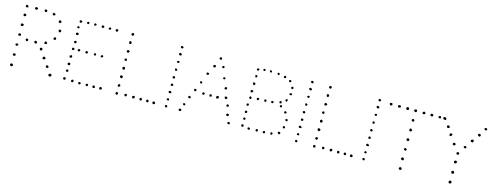

<svg xmlns="http://www.w3.org/2000/svg" viewBox="-25 -1478 5713 2236"><g transform="rotate(15 2832.0 -359.5)"><path d="M341.8 -704.1Q336.9 -704.1 333 -703.1Q329.1 -702.1 325.2 -704.1Q319.3 -709 318.4 -712.9Q317.4 -716.8 315.4 -719.7Q319.3 -723.6 321.3 -731.4Q325.2 -731.4 328.1 -732.4Q331.1 -733.4 334 -732.4Q337.9 -732.4 340.3 -729.5Q342.8 -726.6 347.7 -725.6Q349.6 -715.8 346.7 -711.4Q343.8 -707 341.8 -704.1ZM238.3 -716.8Q237.3 -712.9 234.4 -711.9Q231.4 -710.9 233.4 -706.1Q229.5 -705.1 227.5 -703.6Q225.6 -702.1 221.7 -701.2Q217.8 -701.2 214.4 -702.1Q210.9 -703.1 207 -704.1Q204.1 -706.1 203.6 -709.5Q203.1 -712.9 201.2 -715.8Q204.1 -718.8 206.1 -727.5Q210 -729.5 214.8 -730Q219.7 -730.5 224.6 -730.5Q231.4 -722.7 232.9 -723.1Q234.4 -723.6 235.4 -722.7ZM124 -712.9Q122.1 -706.1 122.1 -702.1Q101.6 -694.3 93.8 -702.1Q93.8 -705.1 92.3 -707.5Q90.8 -710 90.8 -712.9Q94.7 -717.8 94.2 -720.7Q93.8 -723.6 95.7 -726.6Q97.7 -724.6 100.1 -726.1Q102.5 -727.5 106.4 -727.5Q110.4 -726.6 112.3 -725.6Q114.3 -724.6 118.2 -722.7Q118.2 -718.8 120.1 -716.8Q122.1 -714.8 124 -712.9ZM451.2 -707Q451.2 -704.1 450.7 -702.1Q450.2 -700.2 450.2 -696.3Q439.5 -689.5 434.6 -688.5Q429.7 -687.5 424.8 -691.4Q419.9 -695.3 419.9 -697.8Q419.9 -700.2 417 -700.2Q420.9 -708 418.9 -713.9Q422.9 -715.8 425.3 -717.8Q427.7 -719.7 431.6 -718.8Q447.3 -713.9 451.2 -707ZM542 -639.6Q540 -635.7 540 -634.8Q540 -633.8 539.1 -628.9Q535.2 -627.9 534.7 -625.5Q534.2 -623 529.3 -622.1Q524.4 -620.1 520.5 -622.6Q516.6 -625 511.7 -626Q509.8 -630.9 508.3 -635.7Q506.8 -640.6 508.8 -647.5Q521.5 -653.3 523.9 -652.8Q526.4 -652.3 528.3 -654.3Q535.2 -647.5 537.6 -644.5Q540 -641.6 542 -639.6ZM102.5 -590.8Q92.8 -598.6 92.8 -602.1Q92.8 -605.5 89.8 -606.4Q91.8 -608.4 92.8 -610.8Q93.8 -613.3 93.8 -618.2Q97.7 -620.1 102.5 -622.1Q107.4 -624 112.3 -622.1Q115.2 -620.1 118.2 -618.7Q121.1 -617.2 123 -615.2L125 -601.6Q113.3 -590.8 102.5 -590.8ZM565.4 -529.3Q564.5 -526.4 562 -524.4Q559.6 -522.5 558.6 -518.6Q553.7 -517.6 550.8 -517.1Q547.9 -516.6 543.9 -515.6Q541 -518.6 538.6 -523.4Q536.1 -528.3 533.2 -531.2Q537.1 -543 539.1 -544.4Q541 -545.9 543 -549.8Q547.9 -548.8 549.3 -547.9Q550.8 -546.9 554.7 -547.9Q561.5 -542 563 -541Q564.5 -540 565.4 -538.1ZM124 -498Q127 -490.2 123 -484.4Q119.1 -478.5 115.2 -473.6Q94.7 -468.8 89.8 -484.4Q92.8 -490.2 91.8 -495.1Q93.8 -496.1 95.2 -499Q96.7 -502 98.6 -503.9Q113.3 -503.9 116.2 -501.5Q119.1 -499 124 -498ZM523.4 -448.2 531.2 -438.5Q532.2 -428.7 531.2 -426.3Q530.3 -423.8 530.3 -420.9Q525.4 -422.9 524.4 -419.9Q523.4 -417 519.5 -415Q513.7 -415 510.7 -417.5Q507.8 -419.9 502.9 -419.9Q504.9 -424.8 502.4 -427.2Q500 -429.7 499 -432.6Q506.8 -444.3 512.2 -445.3Q517.6 -446.3 523.4 -448.2ZM125 -374Q121.1 -364.3 121.6 -362.8Q122.1 -361.3 122.1 -360.4Q115.2 -351.6 114.3 -354Q113.3 -356.4 111.3 -357.4Q99.6 -357.4 97.7 -358.9Q95.7 -360.4 93.8 -361.3Q91.8 -368.2 91.8 -370.1Q91.8 -372.1 89.8 -374Q97.7 -382.8 102.1 -384.8Q106.4 -386.7 115.2 -385.7Q118.2 -383.8 120.1 -379.9Q122.1 -376 125 -374ZM443.4 -359.4Q443.4 -346.7 434.6 -342.8Q418 -338.9 411.1 -346.7Q412.1 -354.5 412.6 -358.9Q413.1 -363.3 416 -370.1Q418.9 -371.1 422.4 -372.1Q425.8 -373 427.7 -372.1Q438.5 -365.2 439.9 -363.3Q441.4 -361.3 443.4 -359.4ZM327.1 -342.8Q325.2 -337.9 326.7 -333.5Q328.1 -329.1 325.2 -324.2Q323.2 -320.3 314.9 -318.8Q306.6 -317.4 301.8 -320.3Q296.9 -329.1 294.9 -331.1Q293 -333 293.9 -335Q293.9 -337.9 296.9 -340.8Q299.8 -343.8 300.8 -347.7Q304.7 -347.7 307.1 -348.6Q309.6 -349.6 313.5 -349.6Q317.4 -348.6 319.8 -345.2Q322.3 -341.8 327.1 -342.8ZM214.8 -346.7Q216.8 -342.8 218.3 -341.8Q219.7 -340.8 221.7 -336.9Q218.8 -325.2 218.3 -324.7Q217.8 -324.2 214.8 -320.3Q203.1 -315.4 198.2 -320.3Q188.5 -332 190.4 -336.9Q192.4 -341.8 194.3 -345.7Q203.1 -349.6 206.5 -347.7Q210 -345.7 214.8 -346.7ZM403.3 -256.8Q395.5 -256.8 392.1 -257.3Q388.7 -257.8 383.8 -255.9Q382.8 -259.8 380.9 -261.7Q378.9 -263.7 378.9 -267.6Q377 -272.5 377.9 -274.9Q378.9 -277.3 377.9 -282.2Q388.7 -286.1 394.5 -289.1Q399.4 -287.1 401.4 -285.2Q403.3 -283.2 408.2 -281.2Q410.2 -269.5 407.2 -265.6Q404.3 -261.7 403.3 -256.8ZM119.1 -262.7Q121.1 -258.8 122.6 -255.9Q124 -252.9 125 -248Q123 -245.1 120.6 -244.1Q118.2 -243.2 116.2 -241.2Q107.4 -233.4 107.4 -233.9Q107.4 -234.4 105.5 -235.4Q95.7 -237.3 94.2 -239.7Q92.8 -242.2 90.8 -243.2Q92.8 -248 91.8 -251Q90.8 -253.9 91.8 -257.8Q99.6 -260.7 100.1 -261.7Q100.6 -262.7 102.5 -262.7Q110.4 -263.7 119.1 -262.7ZM458 -196.3 465.8 -188.5Q471.7 -180.7 471.7 -178.7Q471.7 -176.8 473.6 -176.8Q462.9 -167 457 -164.6Q451.2 -162.1 444.3 -165Q438.5 -169.9 435.5 -172.9Q436.5 -182.6 438 -186.5Q439.5 -190.4 441.4 -193.4Q445.3 -195.3 449.7 -195.3Q454.1 -195.3 458 -196.3ZM91.8 -137.7Q103.5 -144.5 107.4 -144.5Q114.3 -142.6 119.1 -142.6Q122.1 -134.8 123.5 -133.8Q125 -132.8 125 -129.9Q125 -127 122.6 -123Q120.1 -119.1 118.2 -117.2Q103.5 -114.3 98.6 -116.2Q96.7 -117.2 94.7 -120.6Q92.8 -124 90.8 -126Q89.8 -129.9 91.3 -131.3Q92.8 -132.8 91.8 -137.7ZM522.5 -77.1Q515.6 -78.1 510.3 -78.6Q504.9 -79.1 501 -82Q498 -93.8 497.6 -96.2Q497.1 -98.6 499 -101.6Q505.9 -106.4 508.8 -107.9Q511.7 -109.4 516.6 -107.4Q526.4 -100.6 528.3 -100.6Q530.3 -96.7 530.8 -90.8Q531.2 -85 526.4 -83ZM114.3 10.7Q109.4 8.8 104 8.3Q98.6 7.8 93.8 5.9Q88.9 -4.9 89.8 -9.3Q90.8 -13.7 93.8 -14.6Q100.6 -23.4 102.5 -22.5Q104.5 -21.5 107.4 -21.5Q117.2 -21.5 122.1 -14.6Q125 -8.8 125 -4.9Q125 -1 124 1Q119.1 3.9 118.2 6.8Q117.2 9.8 114.3 10.7ZM577.1 11.7Q572.3 11.7 570.3 10.3Q568.4 8.8 561.5 8.8Q559.6 5.9 556.6 4.4Q553.7 2.9 551.8 1Q553.7 -13.7 554.7 -14.6Q564.5 -21.5 568.8 -22Q573.2 -22.5 576.2 -23.4Q580.1 -21.5 583 -18.6Q585.9 -15.6 588.9 -12.7Q588.9 -2 585.9 2Q581.1 8.8 580.1 9.8Q579.1 10.7 577.1 11.7Z M853.5 -720.7Q854.5 -717.8 856.4 -716.3Q858.4 -714.8 857.4 -710Q857.4 -701.2 855 -698.2Q852.5 -695.3 847.7 -695.3Q842.8 -694.3 839.4 -696.8Q835.9 -699.2 832 -701.2Q827.1 -710.9 835 -717.8Q845.7 -723.6 848.1 -722.2Q850.6 -720.7 853.5 -720.7ZM1194.3 -726.6Q1202.1 -718.8 1205.1 -717.8Q1208 -709 1203.1 -703.1Q1194.3 -696.3 1191.4 -695.3Q1188.5 -694.3 1184.6 -695.3Q1179.7 -702.1 1177.7 -704.1Q1175.8 -706.1 1173.8 -710Q1174.8 -712.9 1175.8 -714.8Q1176.8 -716.8 1175.8 -720.7Q1180.7 -722.7 1184.6 -724.1Q1188.5 -725.6 1194.3 -726.6ZM776.4 -706.1Q773.4 -698.2 772.5 -697.3Q771.5 -696.3 771.5 -694.3Q766.6 -695.3 766.1 -692.4Q765.6 -689.5 763.7 -686.5Q751 -688.5 746.6 -692.9Q742.2 -697.3 742.2 -701.2Q741.2 -709 747.6 -713.4Q753.9 -717.8 762.7 -715.8Q764.6 -710.9 769 -710Q773.4 -709 776.4 -706.1ZM1039.1 -710Q1037.1 -707 1034.2 -703.6Q1031.2 -700.2 1029.3 -696.3Q1025.4 -697.3 1021.5 -696.3Q1017.6 -695.3 1014.6 -697.3Q1005.9 -705.1 1005.9 -706.1Q1004.9 -714.8 1006.3 -716.3Q1007.8 -717.8 1008.8 -719.7Q1010.7 -721.7 1014.2 -723.1Q1017.6 -724.6 1022.5 -726.6Q1026.4 -724.6 1028.3 -721.7Q1030.3 -718.8 1035.2 -717.8ZM1116.2 -721.7Q1118.2 -718.8 1120.1 -715.8Q1122.1 -712.9 1121.1 -708Q1116.2 -705.1 1114.3 -699.2Q1101.6 -695.3 1100.1 -697.3Q1098.6 -699.2 1094.7 -699.2Q1094.7 -702.1 1092.8 -705.1Q1090.8 -708 1091.8 -710.9Q1092.8 -718.8 1105.5 -725.6Q1109.4 -724.6 1110.8 -722.2Q1112.3 -719.7 1116.2 -721.7ZM758.8 -620.1Q753.9 -621.1 751 -619.6Q748 -618.2 745.1 -616.2Q735.4 -620.1 730.5 -630.9Q743.2 -639.6 746.1 -644.5Q750 -643.6 754.4 -641.6Q758.8 -639.6 760.7 -633.8Q761.7 -631.8 760.7 -627.4Q759.8 -623 758.8 -620.1ZM771.5 -550.8Q766.6 -543 767.6 -543Q768.6 -543 766.6 -541Q760.7 -540 754.9 -538.1Q749 -536.1 744.1 -540Q741.2 -544.9 738.8 -548.8Q736.3 -552.7 738.3 -558.6Q748 -567.4 750 -566.9Q752 -566.4 753.9 -568.4Q757.8 -567.4 760.7 -565.4Q763.7 -563.5 767.6 -561.5Q769.5 -553.7 771.5 -550.8ZM775.4 -460.9Q771.5 -449.2 768.6 -447.3Q765.6 -445.3 766.6 -440.4Q761.7 -440.4 758.3 -441.4Q754.9 -442.4 751 -440.4Q748 -442.4 746.6 -444.3Q745.1 -446.3 741.2 -447.3Q741.2 -452.1 742.7 -453.6Q744.1 -455.1 742.2 -460Q746.1 -464.8 754.4 -468.8Q762.7 -472.7 767.6 -463.9ZM835.9 -381.8Q836.9 -377.9 836.9 -374.5Q836.9 -371.1 837.9 -369.1Q835 -364.3 828.1 -360.8Q821.3 -357.4 812.5 -360.4Q811.5 -364.3 809.6 -366.2Q807.6 -368.2 808.6 -375Q813.5 -385.7 814.5 -385.7Q815.4 -385.7 815.4 -387.7Q827.1 -387.7 829.6 -385.3Q832 -382.8 835.9 -381.8ZM770.5 -374Q764.6 -360.4 759.8 -357.4Q755.9 -357.4 752.9 -356.9Q750 -356.4 746.1 -356.4Q746.1 -359.4 743.2 -360.8Q740.2 -362.3 739.3 -365.2Q736.3 -377 745.1 -383.8Q749 -382.8 751 -384.3Q752.9 -385.7 757.8 -384.8Q760.7 -381.8 764.2 -379.4Q767.6 -377 770.5 -374ZM918.9 -388.7Q921.9 -385.7 925.3 -383.3Q928.7 -380.9 931.6 -377Q927.7 -364.3 923.8 -361.3Q919.9 -358.4 915 -358.4Q903.3 -362.3 902.3 -363.3Q898.4 -373 899.9 -375.5Q901.4 -377.9 902.3 -379.9Q913.1 -387.7 913.1 -387.7ZM1022.5 -361.3Q1018.6 -363.3 1016.6 -361.8Q1014.6 -360.4 1011.7 -361.3Q1003.9 -365.2 1004.4 -366.2Q1004.9 -367.2 1003.9 -369.1Q1001 -374 1002.4 -379.4Q1003.9 -384.8 1006.8 -386.7Q1017.6 -387.7 1018.1 -388.7Q1018.6 -389.6 1019.5 -389.6Q1031.2 -379.9 1029.3 -372.6Q1027.3 -365.2 1022.5 -361.3ZM1107.4 -387.7Q1110.4 -382.8 1112.8 -378.9Q1115.2 -375 1113.3 -370.1Q1103.5 -360.4 1099.6 -360.8Q1095.7 -361.3 1090.8 -360.4Q1087.9 -362.3 1087.4 -366.7Q1086.9 -371.1 1084 -373Q1085.9 -377 1086.9 -378.4Q1087.9 -379.9 1089.8 -384.8Q1095.7 -383.8 1098.1 -386.7Q1100.6 -389.6 1107.4 -387.7ZM761.7 -267.6Q756.8 -265.6 752.9 -264.2Q749 -262.7 741.2 -263.7Q740.2 -266.6 738.8 -268.1Q737.3 -269.5 735.4 -274.4Q735.4 -275.4 734.9 -279.8Q734.4 -284.2 735.4 -286.1Q747.1 -293 752.9 -295.9Q756.8 -293.9 759.3 -291.5Q761.7 -289.1 765.6 -288.1Q764.6 -276.4 763.2 -274.4Q761.7 -272.5 761.7 -267.6ZM763.7 -202.1Q765.6 -199.2 766.1 -196.3Q766.6 -193.4 768.6 -191.4Q767.6 -187.5 765.6 -185.5Q763.7 -183.6 764.6 -178.7Q752 -172.9 749 -174.3Q746.1 -175.8 741.2 -175.8Q739.3 -180.7 736.8 -183.6Q734.4 -186.5 735.4 -194.3Q741.2 -206.1 747.6 -204.6Q753.9 -203.1 763.7 -202.1ZM760.7 -120.1Q761.7 -112.3 764.2 -111.8Q766.6 -111.3 767.6 -109.4Q766.6 -106.4 765.1 -102.5Q763.7 -98.6 761.7 -96.7Q747.1 -90.8 742.2 -95.7Q737.3 -100.6 736.3 -108.4Q742.2 -119.1 744.1 -120.6Q746.1 -122.1 748 -124Q750 -122.1 754.4 -122.1Q758.8 -122.1 760.7 -120.1ZM749 3.9Q745.1 1 737.3 2.9Q735.4 0 733.4 -2.9Q731.4 -5.9 728.5 -7.8Q727.5 -12.7 728.5 -15.1Q729.5 -17.6 730.5 -21.5Q740.2 -28.3 742.7 -27.8Q745.1 -27.3 747.1 -29.3Q752 -27.3 753.9 -22.9Q755.9 -18.6 759.8 -15.6Q757.8 -2 749 3.9ZM848.6 -23.4Q849.6 -18.6 852.1 -17.6Q854.5 -16.6 855.5 -12.7Q855.5 -7.8 853.5 -5.9Q851.6 -3.9 853.5 1Q849.6 2 848.1 4.4Q846.7 6.8 841.8 7.8Q839.8 7.8 836.4 7.8Q833 7.8 831.1 5.9Q828.1 -2 826.7 -2Q825.2 -2 825.2 -3.9Q824.2 -6.8 825.7 -9.3Q827.1 -11.7 828.1 -15.6Q833 -17.6 836.9 -21.5Q840.8 -25.4 848.6 -23.4ZM1092.8 -24.4Q1097.7 -22.5 1102.5 -21Q1107.4 -19.5 1109.4 -12.7Q1116.2 -6.8 1113.8 -2.9Q1111.3 1 1109.4 4.9Q1105.5 6.8 1101.6 7.8Q1097.7 8.8 1091.8 8.8Q1088.9 5.9 1086.9 2.4Q1085 -1 1083 -3.9Q1083 -7.8 1084 -9.8Q1085 -11.7 1085 -15.6Q1090.8 -15.6 1092.8 -24.4ZM1030.3 -9.8Q1028.3 -4.9 1028.3 -1.5Q1028.3 2 1025.4 5.9Q1008.8 10.7 1003.9 2.9Q1002.9 -3.9 1001.5 -4.9Q1000 -5.9 1002 -10.7Q1011.7 -18.6 1011.7 -20Q1011.7 -21.5 1012.7 -21.5Q1024.4 -21.5 1025.9 -17.6Q1027.3 -13.7 1030.3 -9.8ZM921.9 -18.6Q933.6 -17.6 941.4 -10.7Q943.4 0 938 5.4Q932.6 10.7 927.7 10.7Q919.9 10.7 914.6 4.4Q909.2 -2 913.1 -9.8Q915 -12.7 917 -13.7Q918.9 -14.6 921.9 -18.6ZM1173.8 6.8Q1168.9 3.9 1166 -1Q1162.1 -11.7 1166 -17.6Q1175.8 -24.4 1176.8 -25.4Q1177.7 -26.4 1179.7 -26.4Q1184.6 -26.4 1187 -22.9Q1189.5 -19.5 1193.4 -18.6Q1196.3 -13.7 1194.8 -10.3Q1193.4 -6.8 1195.3 -2Q1191.4 2 1185.5 3.4Q1179.7 4.9 1173.8 6.8ZM920.9 -697.3Q918.9 -701.2 917 -705.6Q915 -710 916 -715.8Q918.9 -717.8 919.9 -720.7Q920.9 -723.6 924.8 -724.6Q930.7 -726.6 935.5 -723.6Q940.4 -720.7 944.3 -716.8Q944.3 -707 939.5 -702.1Q929.7 -696.3 920.9 -697.3Z M1387.7 -731.4Q1391.6 -726.6 1392.1 -724.1Q1392.6 -721.7 1394.5 -720.7Q1395.5 -715.8 1396 -713.4Q1396.5 -710.9 1394.5 -707Q1388.7 -699.2 1386.7 -699.2Q1379.9 -697.3 1375.5 -699.7Q1371.1 -702.1 1367.2 -704.1Q1363.3 -714.8 1364.7 -716.8Q1366.2 -718.8 1368.2 -721.7Q1377.9 -731.4 1381.3 -731Q1384.8 -730.5 1387.7 -731.4ZM1393.6 -608.4Q1385.7 -601.6 1385.7 -600.6Q1385.7 -599.6 1383.8 -598.6Q1374 -595.7 1372.1 -596.7Q1364.3 -605.5 1363.8 -606Q1363.3 -606.4 1364.3 -609.4Q1362.3 -622.1 1366.7 -627Q1371.1 -631.8 1378.9 -630.9Q1383.8 -629.9 1386.2 -626.5Q1388.7 -623 1391.6 -620.1Q1390.6 -616.2 1391.6 -613.8Q1392.6 -611.3 1393.6 -608.4ZM1398.4 -512.7Q1391.6 -499 1384.8 -493.2Q1377 -493.2 1367.2 -495.1Q1363.3 -506.8 1362.3 -513.7Q1366.2 -513.7 1366.7 -517.1Q1367.2 -520.5 1370.1 -522.5Q1376 -525.4 1381.8 -523.4Q1387.7 -522.5 1390.6 -518.6Q1393.6 -514.6 1398.4 -512.7ZM1384.8 -392.6Q1378.9 -392.6 1374.5 -394.5Q1370.1 -396.5 1366.2 -398.4Q1361.3 -405.3 1362.3 -414.1Q1368.2 -419.9 1374.5 -421.9Q1380.9 -423.8 1385.7 -421.9Q1389.6 -414.1 1390.6 -413.1Q1391.6 -412.1 1391.6 -411.1Q1391.6 -402.3 1389.2 -399.4Q1386.7 -396.5 1384.8 -392.6ZM1392.6 -317.4Q1394.5 -314.5 1396 -310.5Q1397.5 -306.6 1396.5 -302.7Q1396.5 -299.8 1394 -297.4Q1391.6 -294.9 1391.6 -292Q1385.7 -290 1374 -288.1Q1362.3 -297.9 1365.2 -314.5Q1374 -322.3 1376.5 -321.8Q1378.9 -321.3 1379.9 -324.2ZM1396.5 -210Q1396.5 -205.1 1396 -202.1Q1395.5 -199.2 1394.5 -193.4Q1386.7 -185.5 1382.3 -185.5Q1377.9 -185.5 1376 -186.5Q1366.2 -193.4 1365.7 -196.3Q1365.2 -199.2 1362.3 -200.2Q1361.3 -205.1 1363.8 -208Q1366.2 -210.9 1367.2 -215.8Q1380.9 -217.8 1382.8 -219.7Q1392.6 -214.8 1393.6 -212.4Q1394.5 -210 1396.5 -210ZM1395.5 -93.8Q1389.6 -85.9 1385.7 -84Q1379.9 -80.1 1373 -83.5Q1366.2 -86.9 1364.3 -91.8Q1365.2 -102.5 1365.7 -104.5Q1366.2 -106.4 1368.2 -106.4Q1377 -113.3 1378.9 -114.3Q1380.9 -115.2 1384.8 -115.2Q1390.6 -111.3 1392.1 -106Q1393.6 -100.6 1395.5 -93.8ZM1490.2 -24.4Q1493.2 -19.5 1496.1 -15.6Q1499 -11.7 1497.1 -3.9Q1490.2 2.9 1488.8 4.4Q1487.3 5.9 1485.4 5.9Q1475.6 7.8 1469.7 -3.4Q1463.9 -14.6 1472.7 -22.5Q1482.4 -24.4 1484.4 -24.4ZM1588.9 -24.4Q1590.8 -16.6 1591.3 -12.7Q1591.8 -8.8 1589.8 -1Q1582 5.9 1580.1 5.4Q1578.1 4.9 1578.1 6.8Q1575.2 5.9 1571.8 5.4Q1568.4 4.9 1565.4 3.9Q1560.5 -5.9 1560.5 -9.8Q1560.5 -13.7 1560.5 -15.6Q1565.4 -20.5 1572.3 -23.9Q1579.1 -27.3 1588.9 -24.4ZM1669.9 -25.4Q1675.8 -15.6 1677.2 -14.2Q1678.7 -12.7 1678.7 -10.7Q1679.7 -7.8 1678.2 -4.9Q1676.8 -2 1676.8 2Q1671.9 3.9 1669.9 5.9Q1668 7.8 1660.2 5.9Q1658.2 5.9 1654.8 3.4Q1651.4 1 1650.4 -1Q1649.4 -13.7 1652.3 -16.1Q1655.3 -18.6 1656.2 -23.4Q1661.1 -22.5 1663.1 -22.9Q1665 -23.4 1669.9 -25.4ZM1748 6.8Q1734.4 5.9 1728.5 -3.9Q1730.5 -13.7 1732.4 -18.6Q1738.3 -24.4 1740.2 -23.9Q1742.2 -23.4 1744.1 -24.4Q1749 -26.4 1752.4 -22Q1755.9 -17.6 1758.8 -12.7Q1759.8 -3.9 1758.8 -2.9Q1757.8 -2 1758.8 0Q1754.9 1 1753.4 2.9Q1752 4.9 1748 6.8ZM1839.8 -6.8Q1837.9 -1 1836.4 0Q1835 1 1834 2.9Q1828.1 9.8 1826.2 9.8Q1824.2 9.8 1823.2 9.8Q1816.4 7.8 1814.5 7.8Q1812.5 7.8 1812.5 6.8Q1808.6 0 1807.1 -2.9Q1805.7 -5.9 1805.7 -8.8Q1807.6 -15.6 1813.5 -21.5Q1824.2 -23.4 1827.1 -21Q1830.1 -18.6 1834 -18.6Q1835 -14.6 1836.4 -12.2Q1837.9 -9.8 1839.8 -6.8ZM1390.6 -12.7Q1390.6 -6.8 1391.1 -3.4Q1391.6 0 1391.6 6.8Q1386.7 8.8 1383.3 11.7Q1379.9 14.6 1374 13.7Q1371.1 12.7 1367.7 9.8Q1364.3 6.8 1363.3 2.9Q1362.3 -1 1362.3 -2.9Q1362.3 -4.9 1364.3 -8.8Q1366.2 -11.7 1368.7 -14.2Q1371.1 -16.6 1373 -19.5Q1384.8 -16.6 1390.6 -12.7Z M1990.2 -722.7Q1991.2 -717.8 1990.2 -715.3Q1989.3 -712.9 1989.3 -709Q1978.5 -706.1 1975.6 -705.1Q1972.7 -704.1 1970.7 -704.1Q1959 -710 1959 -717.8Q1959 -722.7 1961.4 -725.1Q1963.9 -727.5 1965.8 -732.4Q1974.6 -734.4 1980.5 -730.5Q1986.3 -726.6 1990.2 -722.7ZM1993.2 -637.7Q1990.2 -627.9 1990.2 -625Q1982.4 -620.1 1980.5 -620.1Q1974.6 -618.2 1970.2 -620.1Q1965.8 -622.1 1963.9 -624Q1958 -634.8 1959.5 -636.7Q1960.9 -638.7 1960 -642.6Q1963.9 -643.6 1966.3 -646.5Q1968.8 -649.4 1973.6 -649.4Q1983.4 -644.5 1987.3 -642.6Q1991.2 -640.6 1993.2 -637.7ZM1985.4 -531.2Q1977.5 -528.3 1969.7 -529.3Q1964.8 -533.2 1961.4 -537.1Q1958 -541 1961.9 -547.9Q1975.6 -556.6 1980 -553.7Q1984.4 -550.8 1989.3 -547.9Q1989.3 -540 1988.3 -536.6Q1987.3 -533.2 1985.4 -531.2ZM1963.9 -435.5Q1962.9 -441.4 1960.9 -446.8Q1959 -452.1 1960 -457Q1963.9 -459 1966.8 -460.4Q1969.7 -461.9 1974.6 -460.9Q1978.5 -460 1981 -457.5Q1983.4 -455.1 1987.3 -455.1Q1987.3 -446.3 1985.8 -442.4Q1984.4 -438.5 1981.4 -433.6Q1975.6 -434.6 1972.2 -434.1Q1968.8 -433.6 1963.9 -435.5ZM1980.5 -341.8Q1972.7 -339.8 1967.8 -340.8Q1961.9 -343.8 1961.4 -343.8Q1960.9 -343.8 1959 -347.7Q1955.1 -356.4 1957 -359.4Q1960 -364.3 1962.4 -365.2Q1964.8 -366.2 1964.8 -368.2Q1972.7 -369.1 1974.6 -368.2Q1976.6 -367.2 1981.4 -365.2Q1982.4 -361.3 1984.9 -359.9Q1987.3 -358.4 1987.3 -355.5Q1987.3 -350.6 1984.9 -348.6Q1982.4 -346.7 1980.5 -341.8ZM1965.8 -278.3Q1966.8 -280.3 1970.7 -278.3Q1974.6 -276.4 1976.6 -279.3Q1982.4 -273.4 1983.9 -273.4Q1985.4 -273.4 1987.3 -272.5Q1989.3 -265.6 1987.3 -261.2Q1985.4 -256.8 1983.4 -252.9Q1977.5 -251 1970.7 -251.5Q1963.9 -252 1960 -255.9Q1958 -262.7 1959 -269Q1960 -275.4 1965.8 -278.3ZM1977.5 -191.4Q1980.5 -183.6 1987.3 -182.6Q1988.3 -172.9 1989.7 -172.9Q1991.2 -172.9 1992.2 -170.9Q1986.3 -168 1985.4 -166.5Q1984.4 -165 1982.4 -166Q1977.5 -164.1 1973.6 -163.6Q1969.7 -163.1 1964.8 -164.1Q1958 -168.9 1956.1 -171.9Q1954.1 -174.8 1954.1 -175.8Q1959 -184.6 1961.4 -186Q1963.9 -187.5 1965.8 -191.4Q1968.8 -189.5 1971.7 -190.9Q1974.6 -192.4 1977.5 -191.4ZM1969.7 -103.5Q1976.6 -99.6 1980.5 -99.6Q1985.4 -90.8 1986.3 -86.9Q1987.3 -83 1985.4 -81.1Q1980.5 -77.1 1974.6 -77.1Q1968.8 -77.1 1960.9 -78.1Q1960 -82 1958.5 -83.5Q1957 -85 1957 -89.8Q1962.9 -100.6 1965.3 -101.1Q1967.8 -101.6 1969.7 -103.5ZM1957 -14.6Q1965.8 -18.6 1966.3 -19Q1966.8 -19.5 1969.7 -19.5Q1972.7 -21.5 1975.1 -19Q1977.5 -16.6 1981.4 -15.6Q1985.4 -7.8 1984.9 -5.4Q1984.4 -2.9 1986.3 -2Q1984.4 1 1981.9 2Q1979.5 2.9 1979.5 6.8Q1969.7 9.8 1964.4 5.9Q1959 2 1956.1 -2.9Q1957 -4.9 1957 -8.3Q1957 -11.7 1957 -14.6Z M2451.2 -720.7Q2455.1 -713.9 2459 -711.9Q2458 -701.2 2455.6 -699.7Q2453.1 -698.2 2452.1 -694.3Q2444.3 -694.3 2441.4 -694.3Q2433.6 -699.2 2432.1 -698.7Q2430.7 -698.2 2429.7 -700.2Q2428.7 -709 2430.2 -710.4Q2431.6 -711.9 2431.6 -716.8Q2433.6 -720.7 2439.5 -721.7Q2445.3 -722.7 2451.2 -720.7ZM2500 -605.5Q2494.1 -605.5 2490.2 -608.4Q2486.3 -611.3 2482.4 -613.3Q2484.4 -625 2486.8 -628.4Q2489.3 -631.8 2494.1 -632.8L2504.9 -631.8Q2506.8 -630.9 2509.8 -627.4Q2512.7 -624 2513.7 -621.1Q2508.8 -611.3 2505.9 -610.4Q2502.9 -609.4 2502 -606.4ZM2399.4 -588.9Q2394.5 -586.9 2390.6 -588.9Q2386.7 -590.8 2383.8 -588.9Q2381.8 -600.6 2381.3 -602.1Q2380.9 -603.5 2380.9 -606.4Q2381.8 -611.3 2384.3 -612.8Q2386.7 -614.3 2388.7 -617.2Q2395.5 -617.2 2398.4 -616.7Q2401.4 -616.2 2405.3 -616.2Q2407.2 -611.3 2410.2 -608.4Q2413.1 -605.5 2412.1 -599.6Q2412.1 -594.7 2407.7 -592.8Q2403.3 -590.8 2399.4 -588.9ZM2547.9 -508.8Q2550.8 -505.9 2553.2 -502.9Q2555.7 -500 2557.6 -495.1L2548.8 -484.4Q2543.9 -482.4 2539.1 -484.4Q2534.2 -486.3 2529.3 -488.3Q2526.4 -497.1 2528.3 -501Q2536.1 -508.8 2547.9 -508.8ZM2329.1 -486.3Q2326.2 -499 2327.6 -501Q2329.1 -502.9 2329.1 -506.8Q2333 -508.8 2337.4 -511.2Q2341.8 -513.7 2344.7 -508.8Q2349.6 -509.8 2350.6 -508.3Q2351.6 -506.8 2355.5 -506.8Q2356.4 -498 2359.4 -494.1Q2354.5 -489.3 2350.6 -487.3Q2337.9 -481.4 2335 -482.9Q2332 -484.4 2329.1 -486.3ZM2601.6 -377.9Q2597.7 -377 2595.2 -375Q2592.8 -373 2588.9 -373Q2584 -374 2581.5 -376.5Q2579.1 -378.9 2575.2 -379.9Q2576.2 -385.7 2574.2 -390.6Q2584 -403.3 2590.8 -403.3Q2597.7 -403.3 2601.6 -397.5Q2605.5 -390.6 2604 -387.2Q2602.5 -383.8 2601.6 -377.9ZM2303.7 -390.6Q2306.6 -386.7 2306.2 -382.3Q2305.7 -377.9 2307.6 -373Q2298.8 -368.2 2296.9 -367.2Q2294.9 -366.2 2293 -366.2L2283.2 -373Q2278.3 -378.9 2279.3 -381.8Q2280.3 -384.8 2278.3 -386.7Q2288.1 -392.6 2292.5 -391.6Q2296.9 -390.6 2301.8 -391.6ZM2617.2 -265.6Q2615.2 -267.6 2611.8 -269Q2608.4 -270.5 2606.4 -274.4Q2604.5 -286.1 2602.5 -290Q2616.2 -296.9 2623.5 -295.9Q2630.9 -294.9 2633.8 -290Q2634.8 -288.1 2635.3 -283.7Q2635.7 -279.3 2634.8 -277.3Q2632.8 -269.5 2627.9 -269Q2623 -268.6 2617.2 -265.6ZM2261.7 -286.1Q2263.7 -284.2 2263.7 -280.8Q2263.7 -277.3 2265.6 -274.4Q2260.7 -265.6 2260.3 -265.6Q2259.8 -265.6 2257.8 -263.7Q2252 -259.8 2245.1 -263.7Q2241.2 -266.6 2238.3 -269.5Q2235.4 -272.5 2235.4 -274.4Q2234.4 -278.3 2237.3 -282.7Q2240.2 -287.1 2244.1 -290Q2247.1 -292 2252 -289.6Q2256.8 -287.1 2261.7 -286.1ZM2364.3 -274.4Q2366.2 -268.6 2366.2 -265.1Q2366.2 -261.7 2368.2 -257.8Q2363.3 -252 2362.8 -251Q2362.3 -250 2360.4 -248Q2356.4 -246.1 2352.5 -247.1Q2348.6 -248 2344.7 -249Q2340.8 -258.8 2337.9 -260.7Q2338.9 -265.6 2342.3 -269Q2345.7 -272.5 2349.6 -275.4Q2358.4 -273.4 2359.9 -274.4Q2361.3 -275.4 2364.3 -274.4ZM2535.2 -274.4Q2534.2 -268.6 2537.1 -266.1Q2540 -263.7 2539.1 -259.8Q2539.1 -253.9 2533.2 -250Q2517.6 -246.1 2517.6 -245.1Q2514.6 -247.1 2512.2 -248.5Q2509.8 -250 2506.8 -252Q2507.8 -254.9 2506.8 -257.8Q2505.9 -260.7 2506.8 -263.7Q2510.7 -269.5 2510.7 -271Q2510.7 -272.5 2511.7 -273.4Q2517.6 -278.3 2521 -277.8Q2524.4 -277.3 2526.4 -279.3ZM2447.3 -276.4Q2452.1 -265.6 2452.6 -265.6Q2453.1 -265.6 2454.1 -264.6Q2454.1 -261.7 2453.6 -258.8Q2453.1 -255.9 2453.1 -252Q2446.3 -248 2444.8 -248.5Q2443.4 -249 2442.4 -248Q2431.6 -246.1 2431.6 -247.1Q2425.8 -252.9 2425.8 -258.3Q2425.8 -263.7 2424.8 -268.6Q2428.7 -272.5 2434.6 -274.9Q2440.4 -277.3 2447.3 -276.4ZM2655.3 -212.9Q2665 -210 2666.5 -210.9Q2668 -211.9 2669.9 -210.9Q2676.8 -203.1 2676.8 -201.2Q2676.8 -193.4 2674.8 -189.5Q2656.2 -181.6 2650.9 -188Q2645.5 -194.3 2648.4 -205.1ZM2217.8 -190.4Q2219.7 -181.6 2222.2 -181.2Q2224.6 -180.7 2223.6 -177.7Q2219.7 -167 2206.1 -164.1Q2198.2 -169.9 2193.4 -171.9Q2193.4 -176.8 2191.9 -178.2Q2190.4 -179.7 2192.4 -184.6Q2194.3 -187.5 2195.8 -189.5Q2197.3 -191.4 2199.2 -193.4Q2210 -193.4 2217.8 -190.4ZM2701.2 -105.5Q2701.2 -100.6 2702.6 -99.1Q2704.1 -97.7 2706.1 -95.7Q2704.1 -87.9 2698.7 -84Q2693.4 -80.1 2685.5 -78.1Q2683.6 -80.1 2679.2 -83Q2674.8 -85.9 2671.9 -89.8Q2672.9 -92.8 2673.8 -94.7Q2674.8 -96.7 2674.8 -101.6Q2677.7 -103.5 2683.6 -109.4Q2688.5 -107.4 2692.9 -107.4Q2697.3 -107.4 2701.2 -105.5ZM2179.7 -91.8Q2181.6 -85 2182.6 -83Q2183.6 -81.1 2181.6 -77.1Q2176.8 -70.3 2171.9 -69.3Q2167 -68.4 2165 -72.3Q2154.3 -77.1 2154.3 -80.6Q2154.3 -84 2154.3 -87.9Q2156.2 -89.8 2158.7 -91.3Q2161.1 -92.8 2162.1 -95.7Q2168 -96.7 2171.4 -95.2Q2174.8 -93.8 2179.7 -91.8ZM2737.3 -15.6Q2741.2 -6.8 2740.2 -4.9Q2739.3 -2.9 2740.2 1Q2736.3 7.8 2734.4 7.3Q2732.4 6.8 2731.4 8.8Q2726.6 6.8 2722.2 6.8Q2717.8 6.8 2712.9 5.9Q2710.9 -5.9 2710.4 -7.3Q2710 -8.8 2710.9 -10.7Q2716.8 -18.6 2727.5 -17.6ZM2153.3 -15.6Q2153.3 -9.8 2154.3 -6.8Q2155.3 -3.9 2153.3 1Q2151.4 2.9 2147.5 2.9Q2143.6 2.9 2143.6 6.8Q2124 8.8 2123 -2.9Q2122.1 -14.6 2129.9 -21.5Q2139.6 -18.6 2140.6 -19.5Q2145.5 -21.5 2147.5 -19.5Q2149.4 -17.6 2153.3 -15.6Z M3060.5 -710.9Q3058.6 -705.1 3053.7 -702.1Q3045.9 -703.1 3044.4 -702.1Q3043 -701.2 3042 -701.2Q3033.2 -710 3032.2 -712.9Q3031.2 -715.8 3032.2 -718.8Q3034.2 -726.6 3042 -726.1Q3049.8 -725.6 3056.6 -721.7Q3056.6 -716.8 3057.6 -715.8Q3058.6 -714.8 3060.5 -710.9ZM2982.4 -717.8Q2983.4 -711.9 2981.9 -708.5Q2980.5 -705.1 2979.5 -700.2Q2974.6 -700.2 2971.2 -698.7Q2967.8 -697.3 2962.9 -697.3Q2960 -702.1 2956.5 -706.5Q2953.1 -710.9 2955.1 -712.9Q2959 -720.7 2961.4 -721.2Q2963.9 -721.7 2965.8 -723.6Q2970.7 -723.6 2972.7 -721.7Q2974.6 -719.7 2979.5 -720.7ZM3133.8 -723.6Q3145.5 -722.7 3147.9 -717.8Q3150.4 -712.9 3154.3 -710.9Q3154.3 -703.1 3151.4 -701.7Q3148.4 -700.2 3147.5 -695.3Q3137.7 -696.3 3137.7 -697.3Q3137.7 -698.2 3136.7 -698.2Q3126 -702.1 3126 -709.5Q3126 -716.8 3133.8 -720.7ZM2910.2 -705.1Q2909.2 -701.2 2910.2 -698.7Q2911.1 -696.3 2909.2 -694.3Q2905.3 -690.4 2904.3 -687Q2903.3 -683.6 2900.4 -682.6Q2896.5 -681.6 2895 -682.6Q2893.6 -683.6 2889.6 -683.6Q2888.7 -688.5 2885.7 -689.5Q2882.8 -690.4 2880.9 -694.3Q2882.8 -698.2 2883.3 -702.1Q2883.8 -706.1 2887.7 -708Q2888.7 -708 2893.1 -709Q2897.5 -710 2899.4 -710Q2903.3 -710 2905.3 -708Q2907.2 -706.1 2910.2 -705.1ZM3236.3 -699.2Q3235.4 -694.3 3234.4 -692.9Q3233.4 -691.4 3235.4 -685.5Q3227.5 -680.7 3221.7 -679.2Q3215.8 -677.7 3210.9 -681.6Q3209 -689.5 3209 -695.8Q3209 -702.1 3213.9 -706.1Q3221.7 -710 3226.6 -706.1Q3231.4 -702.1 3236.3 -699.2ZM3278.3 -668Q3280.3 -671.9 3283.7 -673.8Q3287.1 -675.8 3291 -677.7Q3296.9 -675.8 3301.8 -671.9Q3306.6 -668 3306.6 -662.1Q3300.8 -653.3 3297.4 -650.9Q3293.9 -648.4 3290 -649.4Q3276.4 -649.4 3278.3 -668ZM2899.4 -629.9Q2904.3 -625 2906.2 -623.5Q2908.2 -622.1 2910.2 -620.1Q2908.2 -610.4 2905.3 -606Q2902.3 -601.6 2897.5 -599.6Q2892.6 -597.7 2885.7 -605.5Q2886.7 -613.3 2884.3 -614.7Q2881.8 -616.2 2881.8 -618.2Q2882.8 -623 2887.2 -626.5Q2891.6 -629.9 2897.5 -627.9ZM3351.6 -602.5Q3346.7 -593.8 3349.1 -593.3Q3351.6 -592.8 3351.6 -589.8Q3344.7 -581.1 3343.8 -581.1Q3342.8 -581.1 3337.9 -579.1Q3331.1 -579.1 3329.6 -581.1Q3328.1 -583 3325.2 -583Q3322.3 -590.8 3323.2 -600.6Q3331.1 -602.5 3332 -607.4Q3336.9 -606.4 3341.3 -604Q3345.7 -601.6 3351.6 -602.5ZM2900.4 -508.8Q2895.5 -510.7 2893.1 -510.7Q2890.6 -510.7 2885.7 -512.7Q2879.9 -519.5 2879.9 -522.5Q2878.9 -532.2 2880.9 -533.7Q2882.8 -535.2 2880.9 -537.1Q2885.7 -539.1 2893.6 -541Q2908.2 -534.2 2909.2 -527.3Q2910.2 -521.5 2906.7 -516.6Q2903.3 -511.7 2900.4 -508.8ZM3354.5 -525.4Q3352.5 -520.5 3352.1 -517.1Q3351.6 -513.7 3350.6 -508.8Q3335 -501 3329.6 -505.4Q3324.2 -509.8 3320.3 -514.6Q3324.2 -524.4 3326.2 -526.4Q3337.9 -530.3 3340.8 -529.3Q3343.8 -528.3 3344.7 -526.4ZM3321.3 -442.4Q3322.3 -437.5 3321.8 -435.5Q3321.3 -433.6 3320.3 -431.6Q3316.4 -424.8 3314.9 -422.9Q3313.5 -420.9 3310.5 -419.9Q3305.7 -419.9 3298.8 -426.8Q3296.9 -429.7 3295.4 -431.6Q3293.9 -433.6 3295.9 -439.5Q3301.8 -447.3 3305.2 -449.2Q3308.6 -451.2 3313.5 -450.2Q3316.4 -449.2 3317.9 -446.8Q3319.3 -444.3 3321.3 -442.4ZM2903.3 -446.3Q2907.2 -439.5 2908.2 -436.5Q2905.3 -428.7 2899.4 -422.9Q2893.6 -417 2881.8 -418.9Q2876 -429.7 2875.5 -432.1Q2875 -434.6 2876 -439.5Q2878.9 -442.4 2881.3 -444.8Q2883.8 -447.3 2888.7 -448.2Q2891.6 -448.2 2895 -446.3Q2898.4 -444.3 2903.3 -446.3ZM3239.3 -382.8Q3236.3 -386.7 3234.4 -392.6Q3232.4 -398.4 3234.4 -404.3Q3239.3 -409.2 3245.6 -410.2Q3252 -411.1 3256.8 -406.2Q3258.8 -399.4 3260.3 -397.5Q3261.7 -395.5 3260.7 -390.6Q3258.8 -387.7 3256.3 -385.7Q3253.9 -383.8 3252 -381.8Q3250 -382.8 3245.6 -383.3Q3241.2 -383.8 3239.3 -382.8ZM3167 -382.8Q3168.9 -377.9 3168.5 -375Q3168 -372.1 3168 -367.2Q3165 -365.2 3162.6 -362.8Q3160.2 -360.4 3157.2 -359.4Q3146.5 -360.4 3143.6 -364.3Q3140.6 -368.2 3139.6 -371.1Q3139.6 -374 3141.1 -376.5Q3142.6 -378.9 3141.6 -382.8Q3147.5 -384.8 3154.3 -385.7Q3161.1 -386.7 3167 -382.8ZM3083 -380.9Q3083 -376 3084 -372.1Q3085 -368.2 3084 -363.3Q3081.1 -358.4 3077.6 -356Q3074.2 -353.5 3072.3 -352.5Q3070.3 -352.5 3066.9 -354.5Q3063.5 -356.4 3061.5 -358.4Q3058.6 -366.2 3057.1 -369.6Q3055.7 -373 3057.6 -377.9Q3061.5 -380.9 3072.3 -382.8Q3080.1 -377.9 3080.6 -379.9Q3081.1 -381.8 3083 -380.9ZM2968.8 -370.1Q2972.7 -374 2975.6 -376Q2978.5 -377.9 2982.4 -378.9Q2994.1 -376 2996.1 -374Q2997.1 -366.2 2996.6 -363.3Q2996.1 -360.4 2994.1 -358.4Q2988.3 -351.6 2985.4 -349.6Q2982.4 -347.7 2978.5 -349.6L2970.7 -357.4Q2970.7 -360.4 2968.8 -363.3Q2966.8 -366.2 2968.8 -370.1ZM2909.2 -361.3Q2907.2 -358.4 2907.7 -355.5Q2908.2 -352.5 2908.2 -350.6Q2907.2 -347.7 2902.8 -344.2Q2898.4 -340.8 2892.6 -340.8Q2883.8 -346.7 2882.3 -348.6Q2880.9 -350.6 2879.9 -351.6Q2878.9 -359.4 2882.8 -364.3Q2886.7 -369.1 2890.6 -373Q2895.5 -371.1 2899.9 -367.7Q2904.3 -364.3 2909.2 -361.3ZM3276.4 -357.4Q3274.4 -353.5 3275.4 -350.6Q3276.4 -347.7 3276.4 -344.7Q3270.5 -338.9 3257.8 -338.9Q3254.9 -341.8 3252.4 -344.2Q3250 -346.7 3250 -350.6Q3250 -357.4 3254.4 -360.8Q3258.8 -364.3 3263.7 -367.2Q3272.5 -363.3 3273.9 -360.8Q3275.4 -358.4 3276.4 -357.4ZM3330.1 -309.6Q3329.1 -310.5 3334 -309.6Q3338.9 -308.6 3340.8 -306.6Q3350.6 -301.8 3343.8 -288.1Q3337.9 -287.1 3334 -281.2Q3327.1 -282.2 3323.7 -283.7Q3320.3 -285.2 3318.4 -292Q3316.4 -299.8 3318.4 -302.7Q3325.2 -307.6 3325.7 -308.6Q3326.2 -309.6 3330.1 -309.6ZM2886.7 -255.9Q2881.8 -254.9 2879.4 -256.8Q2877 -258.8 2873 -258.8Q2871.1 -263.7 2870.6 -267.6Q2870.1 -271.5 2872.1 -278.3Q2875 -280.3 2878.4 -281.7Q2881.8 -283.2 2883.8 -285.2Q2894.5 -283.2 2895.5 -282.2Q2898.4 -273.4 2897.9 -271.5Q2897.5 -269.5 2898.4 -264.6Q2888.7 -258.8 2888.2 -257.8Q2887.7 -256.8 2886.7 -255.9ZM3382.8 -217.8Q3380.9 -215.8 3380.9 -211.4Q3380.9 -207 3379.9 -203.1Q3377.9 -201.2 3374.5 -200.7Q3371.1 -200.2 3369.1 -198.2Q3364.3 -199.2 3361.8 -202.1Q3359.4 -205.1 3354.5 -206.1Q3353.5 -212.9 3354.5 -216.8Q3355.5 -220.7 3357.4 -225.6Q3377.9 -226.6 3382.8 -217.8ZM2899.4 -194.3Q2903.3 -187.5 2901.4 -181.2Q2899.4 -174.8 2895.5 -170.9Q2890.6 -170.9 2886.7 -169.9Q2882.8 -168.9 2878.9 -169.9Q2874 -176.8 2873.5 -180.7Q2873 -184.6 2874 -186.5Q2874 -189.5 2876 -191.9Q2877.9 -194.3 2878.9 -196.3Q2886.7 -198.2 2890.6 -197.3Q2894.5 -196.3 2899.4 -194.3ZM3352.5 -111.3Q3352.5 -115.2 3350.1 -116.2Q3347.7 -117.2 3346.7 -121.1Q3345.7 -126 3347.2 -128.9Q3348.6 -131.8 3349.6 -135.7Q3352.5 -136.7 3356 -138.2Q3359.4 -139.6 3362.3 -138.7Q3364.3 -138.7 3369.1 -134.3Q3374 -129.9 3374 -127Q3376 -120.1 3368.7 -114.3Q3361.3 -108.4 3352.5 -111.3ZM2902.3 -107.4Q2901.4 -98.6 2901.4 -98.1Q2901.4 -97.7 2900.4 -92.8Q2891.6 -86.9 2891.1 -87.9Q2890.6 -88.9 2889.6 -88.9Q2882.8 -88.9 2881.3 -90.8Q2879.9 -92.8 2876 -93.8Q2873 -102.5 2878.9 -111.3Q2883.8 -116.2 2889.6 -116.2Q2895.5 -113.3 2898.9 -112.3Q2902.3 -111.3 2902.3 -107.4ZM3336.9 -52.7Q3338.9 -44.9 3335.9 -40Q3333 -35.2 3328.1 -31.2Q3317.4 -28.3 3314 -35.6Q3310.5 -43 3304.7 -46.9Q3310.5 -53.7 3312.5 -55.7Q3314.5 -57.6 3315.4 -61.5Q3323.2 -60.5 3327.6 -58.1Q3332 -55.7 3336.9 -52.7ZM2903.3 -19.5Q2902.3 -17.6 2901.4 -13.7Q2900.4 -9.8 2898.4 -7.8Q2889.6 -3.9 2886.2 -3.9Q2882.8 -3.9 2880.9 -5.9Q2874 -13.7 2874 -17.6Q2873 -22.5 2875 -25.9Q2877 -29.3 2878.9 -33.2Q2883.8 -31.2 2888.2 -32.7Q2892.6 -34.2 2897.5 -32.2Q2899.4 -29.3 2900.4 -25.9Q2901.4 -22.5 2903.3 -19.5ZM3244.1 -2Q3240.2 -2 3237.8 -2.9Q3235.4 -3.9 3230.5 -2.9Q3223.6 -14.6 3226.6 -26.4Q3233.4 -31.2 3239.3 -31.2Q3242.2 -30.3 3245.6 -28.3Q3249 -26.4 3251 -24.4Q3252.9 -11.7 3248 -9.8ZM3152.3 -24.4Q3156.2 -23.4 3158.2 -21Q3160.2 -18.6 3163.1 -17.6Q3165 -6.8 3164.1 -6.8Q3158.2 3.9 3157.2 3.9Q3145.5 5.9 3141.6 2Q3137.7 -2 3136.7 -3.9Q3133.8 -11.7 3139.2 -17.6Q3144.5 -23.4 3152.3 -24.4ZM3075.2 -21.5Q3077.1 -18.6 3077.1 -14.2Q3077.1 -9.8 3077.1 -5.9Q3074.2 3.9 3072.3 3.4Q3070.3 2.9 3072.3 4.9Q3067.4 6.8 3065.4 5.9Q3063.5 4.9 3058.6 4.9Q3049.8 -2 3050.8 -3.9Q3051.8 -5.9 3047.9 -5.9Q3051.8 -18.6 3055.2 -21Q3058.6 -23.4 3064.5 -23.4Q3066.4 -23.4 3068.8 -21.5Q3071.3 -19.5 3075.2 -21.5ZM2979.5 -13.7Q2984.4 -4.9 2982.4 1Q2978.5 5.9 2974.6 8.3Q2970.7 10.7 2968.8 10.7Q2957 5.9 2957 5.4Q2957 4.9 2955.1 2Q2952.1 -3.9 2953.6 -6.3Q2955.1 -8.8 2954.1 -11.7Q2958 -17.6 2965.8 -17.1Q2973.6 -16.6 2979.5 -13.7Z M3559.6 -722.7Q3560.5 -717.8 3559.6 -715.3Q3558.6 -712.9 3558.6 -709Q3547.9 -706.1 3544.9 -705.1Q3542 -704.1 3540 -704.1Q3528.3 -710 3528.3 -717.8Q3528.3 -722.7 3530.8 -725.1Q3533.2 -727.5 3535.2 -732.4Q3543.9 -734.4 3549.8 -730.5Q3555.7 -726.6 3559.6 -722.7ZM3562.5 -637.7Q3559.6 -627.9 3559.6 -625Q3551.8 -620.1 3549.8 -620.1Q3543.9 -618.2 3539.6 -620.1Q3535.2 -622.1 3533.2 -624Q3527.3 -634.8 3528.8 -636.7Q3530.3 -638.7 3529.3 -642.6Q3533.2 -643.6 3535.6 -646.5Q3538.1 -649.4 3543 -649.4Q3552.7 -644.5 3556.6 -642.6Q3560.5 -640.6 3562.5 -637.7ZM3554.7 -531.2Q3546.9 -528.3 3539.1 -529.3Q3534.2 -533.2 3530.8 -537.1Q3527.3 -541 3531.2 -547.9Q3544.9 -556.6 3549.3 -553.7Q3553.7 -550.8 3558.6 -547.9Q3558.6 -540 3557.6 -536.6Q3556.6 -533.2 3554.7 -531.2ZM3533.2 -435.5Q3532.2 -441.4 3530.3 -446.8Q3528.3 -452.1 3529.3 -457Q3533.2 -459 3536.1 -460.4Q3539.1 -461.9 3543.9 -460.9Q3547.9 -460 3550.3 -457.5Q3552.7 -455.1 3556.6 -455.1Q3556.6 -446.3 3555.2 -442.4Q3553.7 -438.5 3550.8 -433.6Q3544.9 -434.6 3541.5 -434.1Q3538.1 -433.6 3533.2 -435.5ZM3549.8 -341.8Q3542 -339.8 3537.1 -340.8Q3531.2 -343.8 3530.8 -343.8Q3530.3 -343.8 3528.3 -347.7Q3524.4 -356.4 3526.4 -359.4Q3529.3 -364.3 3531.7 -365.2Q3534.2 -366.2 3534.2 -368.2Q3542 -369.1 3543.9 -368.2Q3545.9 -367.2 3550.8 -365.2Q3551.8 -361.3 3554.2 -359.9Q3556.6 -358.4 3556.6 -355.5Q3556.6 -350.6 3554.2 -348.6Q3551.8 -346.7 3549.8 -341.8ZM3535.2 -278.3Q3536.1 -280.3 3540 -278.3Q3543.9 -276.4 3545.9 -279.3Q3551.8 -273.4 3553.2 -273.4Q3554.7 -273.4 3556.6 -272.5Q3558.6 -265.6 3556.6 -261.2Q3554.7 -256.8 3552.7 -252.9Q3546.9 -251 3540 -251.5Q3533.2 -252 3529.3 -255.9Q3527.3 -262.7 3528.3 -269Q3529.3 -275.4 3535.2 -278.3ZM3546.9 -191.4Q3549.8 -183.6 3556.6 -182.6Q3557.6 -172.9 3559.1 -172.9Q3560.5 -172.9 3561.5 -170.9Q3555.7 -168 3554.7 -166.5Q3553.7 -165 3551.8 -166Q3546.9 -164.1 3543 -163.6Q3539.1 -163.1 3534.2 -164.1Q3527.3 -168.9 3525.4 -171.9Q3523.4 -174.8 3523.4 -175.8Q3528.3 -184.6 3530.8 -186Q3533.2 -187.5 3535.2 -191.4Q3538.1 -189.5 3541 -190.9Q3543.9 -192.4 3546.9 -191.4ZM3539.1 -103.5Q3545.9 -99.6 3549.8 -99.6Q3554.7 -90.8 3555.7 -86.9Q3556.6 -83 3554.7 -81.1Q3549.8 -77.1 3543.9 -77.1Q3538.1 -77.1 3530.3 -78.1Q3529.3 -82 3527.8 -83.5Q3526.4 -85 3526.4 -89.8Q3532.2 -100.6 3534.7 -101.1Q3537.1 -101.6 3539.1 -103.5ZM3526.4 -14.6Q3535.2 -18.6 3535.6 -19Q3536.1 -19.5 3539.1 -19.5Q3542 -21.5 3544.4 -19Q3546.9 -16.6 3550.8 -15.6Q3554.7 -7.8 3554.2 -5.4Q3553.7 -2.9 3555.7 -2Q3553.7 1 3551.3 2Q3548.8 2.9 3548.8 6.8Q3539.1 9.8 3533.7 5.9Q3528.3 2 3525.4 -2.9Q3526.4 -4.9 3526.4 -8.3Q3526.4 -11.7 3526.4 -14.6Z M3769.5 -731.4Q3773.4 -726.6 3773.9 -724.1Q3774.4 -721.7 3776.4 -720.7Q3777.3 -715.8 3777.8 -713.4Q3778.3 -710.9 3776.4 -707Q3770.5 -699.2 3768.6 -699.2Q3761.7 -697.3 3757.3 -699.7Q3752.9 -702.1 3749 -704.1Q3745.1 -714.8 3746.6 -716.8Q3748 -718.8 3750 -721.7Q3759.8 -731.4 3763.2 -731Q3766.6 -730.5 3769.5 -731.4ZM3775.4 -608.4Q3767.6 -601.6 3767.6 -600.6Q3767.6 -599.6 3765.6 -598.6Q3755.9 -595.7 3753.9 -596.7Q3746.1 -605.5 3745.6 -606Q3745.1 -606.4 3746.1 -609.4Q3744.1 -622.1 3748.5 -627Q3752.9 -631.8 3760.7 -630.9Q3765.6 -629.9 3768.1 -626.5Q3770.5 -623 3773.4 -620.1Q3772.5 -616.2 3773.4 -613.8Q3774.4 -611.3 3775.4 -608.4ZM3780.3 -512.7Q3773.4 -499 3766.6 -493.2Q3758.8 -493.2 3749 -495.1Q3745.1 -506.8 3744.1 -513.7Q3748 -513.7 3748.5 -517.1Q3749 -520.5 3752 -522.5Q3757.8 -525.4 3763.7 -523.4Q3769.5 -522.5 3772.5 -518.6Q3775.4 -514.6 3780.3 -512.7ZM3766.6 -392.6Q3760.7 -392.6 3756.3 -394.5Q3752 -396.5 3748 -398.4Q3743.2 -405.3 3744.1 -414.1Q3750 -419.9 3756.3 -421.9Q3762.7 -423.8 3767.6 -421.9Q3771.5 -414.1 3772.5 -413.1Q3773.4 -412.1 3773.4 -411.1Q3773.4 -402.3 3771 -399.4Q3768.6 -396.5 3766.6 -392.6ZM3774.4 -317.4Q3776.4 -314.5 3777.8 -310.5Q3779.3 -306.6 3778.3 -302.7Q3778.3 -299.8 3775.9 -297.4Q3773.4 -294.9 3773.4 -292Q3767.6 -290 3755.9 -288.1Q3744.1 -297.9 3747.1 -314.5Q3755.9 -322.3 3758.3 -321.8Q3760.7 -321.3 3761.7 -324.2ZM3778.3 -210Q3778.3 -205.1 3777.8 -202.1Q3777.3 -199.2 3776.4 -193.4Q3768.6 -185.5 3764.2 -185.5Q3759.8 -185.5 3757.8 -186.5Q3748 -193.4 3747.6 -196.3Q3747.1 -199.2 3744.1 -200.2Q3743.2 -205.1 3745.6 -208Q3748 -210.9 3749 -215.8Q3762.7 -217.8 3764.6 -219.7Q3774.4 -214.8 3775.4 -212.4Q3776.4 -210 3778.3 -210ZM3777.3 -93.8Q3771.5 -85.9 3767.6 -84Q3761.7 -80.1 3754.9 -83.5Q3748 -86.9 3746.1 -91.8Q3747.1 -102.5 3747.6 -104.5Q3748 -106.4 3750 -106.4Q3758.8 -113.3 3760.7 -114.3Q3762.7 -115.2 3766.6 -115.2Q3772.5 -111.3 3773.9 -106Q3775.4 -100.6 3777.3 -93.8ZM3872.1 -24.4Q3875 -19.5 3877.9 -15.6Q3880.9 -11.7 3878.9 -3.9Q3872.1 2.9 3870.6 4.4Q3869.1 5.9 3867.2 5.9Q3857.4 7.8 3851.6 -3.4Q3845.7 -14.6 3854.5 -22.5Q3864.3 -24.4 3866.2 -24.4ZM3970.7 -24.4Q3972.7 -16.6 3973.1 -12.7Q3973.6 -8.8 3971.7 -1Q3963.9 5.9 3961.9 5.4Q3960 4.9 3960 6.8Q3957 5.9 3953.6 5.4Q3950.2 4.9 3947.3 3.9Q3942.4 -5.9 3942.4 -9.8Q3942.4 -13.7 3942.4 -15.6Q3947.3 -20.5 3954.1 -23.9Q3960.9 -27.3 3970.7 -24.4ZM4051.8 -25.4Q4057.6 -15.6 4059.1 -14.2Q4060.5 -12.7 4060.5 -10.7Q4061.5 -7.8 4060.1 -4.9Q4058.6 -2 4058.6 2Q4053.7 3.9 4051.8 5.9Q4049.8 7.8 4042 5.9Q4040 5.9 4036.6 3.4Q4033.2 1 4032.2 -1Q4031.2 -13.7 4034.2 -16.1Q4037.1 -18.6 4038.1 -23.4Q4043 -22.5 4044.9 -22.9Q4046.9 -23.4 4051.8 -25.4ZM4129.9 6.8Q4116.2 5.9 4110.4 -3.9Q4112.3 -13.7 4114.3 -18.6Q4120.1 -24.4 4122.1 -23.9Q4124 -23.4 4126 -24.4Q4130.9 -26.4 4134.3 -22Q4137.7 -17.6 4140.6 -12.7Q4141.6 -3.9 4140.6 -2.9Q4139.6 -2 4140.6 0Q4136.7 1 4135.3 2.9Q4133.8 4.9 4129.9 6.8ZM4221.7 -6.8Q4219.7 -1 4218.3 0Q4216.8 1 4215.8 2.9Q4210 9.8 4208 9.8Q4206.1 9.8 4205.1 9.8Q4198.2 7.8 4196.3 7.8Q4194.3 7.8 4194.3 6.8Q4190.4 0 4189 -2.9Q4187.5 -5.9 4187.5 -8.8Q4189.5 -15.6 4195.3 -21.5Q4206.1 -23.4 4209 -21Q4211.9 -18.6 4215.8 -18.6Q4216.8 -14.6 4218.3 -12.2Q4219.7 -9.8 4221.7 -6.8ZM3772.5 -12.7Q3772.5 -6.8 3772.9 -3.4Q3773.4 0 3773.4 6.8Q3768.6 8.8 3765.1 11.7Q3761.7 14.6 3755.9 13.7Q3752.9 12.7 3749.5 9.8Q3746.1 6.8 3745.1 2.9Q3744.1 -1 3744.1 -2.9Q3744.1 -4.9 3746.1 -8.8Q3748 -11.7 3750.5 -14.2Q3752.9 -16.6 3754.9 -19.5Q3766.6 -16.6 3772.5 -12.7Z M4372.1 -722.7Q4373 -717.8 4372.1 -715.3Q4371.1 -712.9 4371.1 -709Q4360.4 -706.1 4357.4 -705.1Q4354.5 -704.1 4352.5 -704.1Q4340.8 -710 4340.8 -717.8Q4340.8 -722.7 4343.3 -725.1Q4345.7 -727.5 4347.7 -732.4Q4356.4 -734.4 4362.3 -730.5Q4368.2 -726.6 4372.1 -722.7ZM4375 -637.7Q4372.1 -627.9 4372.1 -625Q4364.3 -620.1 4362.3 -620.1Q4356.4 -618.2 4352.1 -620.1Q4347.7 -622.1 4345.7 -624Q4339.8 -634.8 4341.3 -636.7Q4342.8 -638.7 4341.8 -642.6Q4345.7 -643.6 4348.1 -646.5Q4350.6 -649.4 4355.5 -649.4Q4365.2 -644.5 4369.1 -642.6Q4373 -640.6 4375 -637.7ZM4367.2 -531.2Q4359.4 -528.3 4351.6 -529.3Q4346.7 -533.2 4343.3 -537.1Q4339.8 -541 4343.8 -547.9Q4357.4 -556.6 4361.8 -553.7Q4366.2 -550.8 4371.1 -547.9Q4371.1 -540 4370.1 -536.6Q4369.1 -533.2 4367.2 -531.2ZM4345.7 -435.5Q4344.7 -441.4 4342.8 -446.8Q4340.8 -452.1 4341.8 -457Q4345.7 -459 4348.6 -460.4Q4351.6 -461.9 4356.4 -460.9Q4360.4 -460 4362.8 -457.5Q4365.2 -455.1 4369.1 -455.1Q4369.1 -446.3 4367.7 -442.4Q4366.2 -438.5 4363.3 -433.6Q4357.4 -434.6 4354 -434.1Q4350.6 -433.6 4345.7 -435.5ZM4362.3 -341.8Q4354.5 -339.8 4349.6 -340.8Q4343.8 -343.8 4343.3 -343.8Q4342.8 -343.8 4340.8 -347.7Q4336.9 -356.4 4338.9 -359.4Q4341.8 -364.3 4344.2 -365.2Q4346.7 -366.2 4346.7 -368.2Q4354.5 -369.1 4356.4 -368.2Q4358.4 -367.2 4363.3 -365.2Q4364.3 -361.3 4366.7 -359.9Q4369.1 -358.4 4369.1 -355.5Q4369.1 -350.6 4366.7 -348.6Q4364.3 -346.7 4362.3 -341.8ZM4347.7 -278.3Q4348.6 -280.3 4352.5 -278.3Q4356.4 -276.4 4358.4 -279.3Q4364.3 -273.4 4365.7 -273.4Q4367.2 -273.4 4369.1 -272.5Q4371.1 -265.6 4369.1 -261.2Q4367.2 -256.8 4365.2 -252.9Q4359.4 -251 4352.5 -251.5Q4345.7 -252 4341.8 -255.9Q4339.8 -262.7 4340.8 -269Q4341.8 -275.4 4347.7 -278.3ZM4359.4 -191.4Q4362.3 -183.6 4369.1 -182.6Q4370.1 -172.9 4371.6 -172.9Q4373 -172.9 4374 -170.9Q4368.2 -168 4367.2 -166.5Q4366.2 -165 4364.3 -166Q4359.4 -164.1 4355.5 -163.6Q4351.6 -163.1 4346.7 -164.1Q4339.8 -168.9 4337.9 -171.9Q4335.9 -174.8 4335.9 -175.8Q4340.8 -184.6 4343.3 -186Q4345.7 -187.5 4347.7 -191.4Q4350.6 -189.5 4353.5 -190.9Q4356.4 -192.4 4359.4 -191.4ZM4351.6 -103.5Q4358.4 -99.6 4362.3 -99.6Q4367.2 -90.8 4368.2 -86.9Q4369.1 -83 4367.2 -81.1Q4362.3 -77.1 4356.4 -77.1Q4350.6 -77.1 4342.8 -78.1Q4341.8 -82 4340.3 -83.5Q4338.9 -85 4338.9 -89.8Q4344.7 -100.6 4347.2 -101.1Q4349.6 -101.6 4351.6 -103.5ZM4338.9 -14.6Q4347.7 -18.6 4348.1 -19Q4348.6 -19.5 4351.6 -19.5Q4354.5 -21.5 4356.9 -19Q4359.4 -16.6 4363.3 -15.6Q4367.2 -7.8 4366.7 -5.4Q4366.2 -2.9 4368.2 -2Q4366.2 1 4363.8 2Q4361.3 2.9 4361.3 6.8Q4351.6 9.8 4346.2 5.9Q4340.8 2 4337.9 -2.9Q4338.9 -4.9 4338.9 -8.3Q4338.9 -11.7 4338.9 -14.6Z M4711.9 -702.1Q4711.9 -697.3 4709 -696.3Q4706.1 -695.3 4705.1 -691.4Q4700.2 -691.4 4692.4 -691.9Q4684.6 -692.4 4681.6 -697.3Q4678.7 -710.9 4678.7 -711.9Q4679.7 -714.8 4682.1 -716.3Q4684.6 -717.8 4685.5 -721.7Q4696.3 -726.6 4700.2 -724.6Q4704.1 -722.7 4708 -721.7Q4708 -719.7 4710 -716.8Q4711.9 -713.9 4713.4 -710.9Q4714.8 -708 4714.8 -705.6Q4714.8 -703.1 4711.9 -702.1ZM4508.8 -720.7Q4514.6 -708 4512.7 -703.1Q4510.7 -698.2 4508.8 -695.3Q4502.9 -693.4 4497.1 -692.9Q4491.2 -692.4 4487.3 -695.3Q4479.5 -705.1 4479.5 -706.1Q4481.4 -713.9 4481.4 -716.8Q4494.1 -723.6 4499 -722.7Q4503.9 -721.7 4508.8 -720.7ZM4810.5 -703.1Q4808.6 -701.2 4805.7 -700.2Q4802.7 -699.2 4803.7 -694.3Q4799.8 -692.4 4797.4 -692.4Q4794.9 -692.4 4791 -690.4Q4786.1 -692.4 4783.2 -695.3Q4780.3 -698.2 4775.4 -700.2Q4775.4 -704.1 4774.9 -707Q4774.4 -710 4774.4 -713.9Q4779.3 -716.8 4783.2 -719.7Q4787.1 -722.7 4792 -725.6Q4802.7 -720.7 4803.7 -720.7Q4807.6 -710.9 4809.1 -709Q4810.5 -707 4810.5 -703.1ZM5004.9 -710.9Q5005.9 -704.1 5002.9 -700.7Q5000 -697.3 4998 -693.4Q4992.2 -693.4 4987.8 -692.4Q4983.4 -691.4 4978.5 -693.4Q4976.6 -695.3 4974.6 -697.8Q4972.7 -700.2 4970.7 -702.1Q4972.7 -705.1 4971.7 -709Q4970.7 -712.9 4971.7 -714.8Q4975.6 -718.8 4976.6 -719.7Q4977.5 -720.7 4979.5 -722.7Q4986.3 -722.7 4988.8 -722.7Q4991.2 -722.7 4997.1 -721.7Q5000 -715.8 5004.9 -710.9ZM5092.8 -720.7Q5102.5 -711.9 5098.6 -702.1Q5091.8 -696.3 5089.8 -694.3Q5085.9 -693.4 5082 -694.8Q5078.1 -696.3 5073.2 -695.3Q5066.4 -707 5067.4 -711.9Q5076.2 -721.7 5081.5 -721.7Q5086.9 -721.7 5092.8 -720.7ZM4602.5 -724.6Q4609.4 -716.8 4609.9 -715.8Q4610.4 -714.8 4613.3 -712.9Q4615.2 -710.9 4614.7 -708.5Q4614.3 -706.1 4615.2 -701.2Q4606.4 -693.4 4601.6 -693.4Q4591.8 -693.4 4590.8 -692.9Q4589.8 -692.4 4587.9 -693.4Q4585.9 -694.3 4583 -697.3Q4580.1 -700.2 4580.1 -702.1Q4581.1 -706.1 4580.1 -707Q4579.1 -708 4579.1 -712.9Q4587.9 -719.7 4591.8 -722.2Q4595.7 -724.6 4599.6 -722.7ZM4911.1 -707Q4910.2 -698.2 4901.9 -694.8Q4893.6 -691.4 4883.8 -693.4Q4881.8 -695.3 4879.9 -697.8Q4877.9 -700.2 4874 -701.2Q4877.9 -703.1 4877 -707Q4876 -710.9 4877.9 -713.9Q4881.8 -718.8 4885.7 -721.2Q4889.6 -723.6 4891.6 -723.6Q4895.5 -723.6 4897.9 -721.7Q4900.4 -719.7 4904.3 -718.8Q4909.2 -712.9 4909.2 -710.9Q4909.2 -709 4911.1 -707ZM4800.8 -606.4Q4803.7 -602.5 4804.7 -597.7Q4805.7 -592.8 4810.5 -591.8Q4807.6 -586.9 4804.7 -582.5Q4801.8 -578.1 4795.9 -576.2Q4789.1 -579.1 4786.6 -577.6Q4784.2 -576.2 4782.2 -578.1Q4780.3 -581.1 4778.8 -585Q4777.3 -588.9 4774.4 -591.8Q4778.3 -595.7 4778.3 -602.5Q4788.1 -609.4 4800.8 -606.4ZM4812.5 -474.6Q4808.6 -468.8 4808.6 -467.3Q4808.6 -465.8 4807.6 -464.8Q4805.7 -462.9 4802.7 -461.4Q4799.8 -460 4797.9 -458Q4791 -461.9 4789.6 -460.9Q4788.1 -460 4786.1 -460.9Q4784.2 -462.9 4782.2 -464.8Q4780.3 -466.8 4776.4 -467.8Q4779.3 -484.4 4782.2 -488.3Q4785.2 -492.2 4790.5 -493.2Q4795.9 -494.1 4800.8 -490.2Q4808.6 -483.4 4809.6 -480.5Q4810.5 -477.5 4812.5 -474.6ZM4806.6 -369.1Q4806.6 -364.3 4807.6 -362.8Q4808.6 -361.3 4810.5 -358.4Q4804.7 -346.7 4805.2 -346.7Q4805.7 -346.7 4801.8 -344.7Q4794.9 -340.8 4791 -342.8Q4787.1 -344.7 4782.2 -345.7Q4780.3 -347.7 4779.3 -351.6Q4778.3 -355.5 4774.4 -357.4Q4774.4 -362.3 4776.9 -365.7Q4779.3 -369.1 4781.2 -372.1Q4785.2 -373 4788.1 -374Q4791 -375 4794.9 -376Q4797.9 -374 4799.8 -372.1Q4801.8 -370.1 4806.6 -369.1ZM4810.5 -244.1Q4811.5 -240.2 4808.1 -239.3Q4804.7 -238.3 4806.6 -232.4Q4796.9 -223.6 4784.2 -228.5Q4779.3 -238.3 4777.3 -238.8Q4775.4 -239.3 4774.4 -241.2Q4774.4 -247.1 4779.3 -251Q4785.2 -254.9 4791 -257.3Q4796.9 -259.8 4798.8 -253.9Q4806.6 -247.1 4810.5 -244.1ZM4806.6 -122.1Q4802.7 -116.2 4801.3 -114.3Q4799.8 -112.3 4798.8 -110.4Q4793.9 -111.3 4790 -111.3Q4786.1 -111.3 4781.2 -112.3Q4779.3 -117.2 4775.4 -119.1Q4771.5 -121.1 4770.5 -126Q4775.4 -134.8 4777.3 -137.2Q4779.3 -139.6 4782.2 -141.6Q4787.1 -143.6 4793.5 -142.1Q4799.8 -140.6 4803.7 -135.7ZM4809.6 -3.9Q4800.8 2.9 4798.8 4.4Q4796.9 5.9 4794.9 5.9Q4793 5.9 4790 3.9Q4787.1 2 4783.2 2.9Q4780.3 -1 4777.8 -4.4Q4775.4 -7.8 4775.4 -12.7Q4776.4 -17.6 4780.3 -20.5Q4784.2 -23.4 4786.1 -26.4Q4791 -27.3 4794.4 -26.9Q4797.9 -26.4 4801.8 -25.4Q4803.7 -19.5 4807.6 -16.1Q4811.5 -12.7 4809.6 -3.9Z M5161.1 -714.8Q5161.1 -709 5162.1 -704.6Q5163.1 -700.2 5162.1 -694.3Q5154.3 -692.4 5147 -693.4Q5139.6 -694.3 5130.9 -696.3Q5125 -707 5126 -710Q5127 -712.9 5125 -715.8Q5132.8 -723.6 5136.2 -723.6Q5139.6 -723.6 5141.6 -725.6Q5148.4 -723.6 5152.3 -720.2Q5156.2 -716.8 5161.1 -714.8ZM5654.3 -711.9Q5652.3 -708 5650.9 -704.1Q5649.4 -700.2 5646.5 -698.2Q5642.6 -698.2 5641.1 -697.3Q5639.6 -696.3 5634.8 -697.3Q5627 -700.2 5626 -701.7Q5625 -703.1 5623 -704.1Q5623 -709 5621.1 -712.9Q5619.1 -716.8 5624 -718.8Q5628.9 -725.6 5634.8 -726.1Q5640.6 -726.6 5642.6 -725.6Q5646.5 -724.6 5647 -722.2Q5647.5 -719.7 5651.4 -718.8ZM5600.6 -622.1Q5598.6 -617.2 5594.7 -613.8Q5590.8 -610.4 5586.9 -607.4Q5583 -609.4 5580.1 -610.4Q5577.1 -611.3 5573.2 -612.3Q5568.4 -620.1 5566.9 -621.1Q5565.4 -622.1 5565.4 -626Q5568.4 -636.7 5573.2 -639.6Q5585.9 -640.6 5587.9 -638.7Q5589.8 -636.7 5592.8 -637.7Q5597.7 -631.8 5600.6 -622.1ZM5223.6 -616.2Q5218.8 -612.3 5210.4 -611.8Q5202.1 -611.3 5195.3 -613.3Q5189.5 -627.9 5192.4 -632.8Q5194.3 -639.6 5200.2 -641.6Q5202.1 -642.6 5205.6 -641.6Q5209 -640.6 5211.9 -641.6Q5215.8 -638.7 5220.2 -635.3Q5224.6 -631.8 5225.6 -625ZM5529.3 -555.7Q5531.2 -553.7 5532.2 -550.3Q5533.2 -546.9 5536.1 -544.9Q5534.2 -540 5535.6 -539.1Q5537.1 -538.1 5538.1 -534.2Q5535.2 -532.2 5533.7 -529.3Q5532.2 -526.4 5530.3 -523.4Q5522.5 -520.5 5514.2 -523.9Q5505.9 -527.3 5502 -533.2Q5502 -537.1 5502.4 -539.1Q5502.9 -541 5502.9 -545.9Q5510.7 -553.7 5529.3 -555.7ZM5334 -463.9Q5343.8 -453.1 5343.8 -447.3Q5337.9 -438.5 5337.9 -437.5Q5331.1 -433.6 5330.6 -433.1Q5330.1 -432.6 5328.1 -432.6Q5323.2 -431.6 5319.3 -434.6Q5315.4 -437.5 5310.5 -441.4Q5312.5 -445.3 5311 -448.2Q5309.6 -451.2 5310.5 -454.1Q5312.5 -460.9 5318.8 -462.4Q5325.2 -463.9 5334 -463.9ZM5463.9 -461.9Q5465.8 -457 5468.8 -455.1Q5471.7 -453.1 5474.6 -450.2Q5475.6 -445.3 5473.1 -442.9Q5470.7 -440.4 5470.7 -435.5Q5465.8 -436.5 5463.9 -434.6Q5461.9 -432.6 5459 -432.6Q5454.1 -432.6 5450.7 -437Q5447.3 -441.4 5441.4 -443.4Q5441.4 -456.1 5443.4 -455.6Q5445.3 -455.1 5446.3 -456.1ZM5403.3 -369.1Q5406.2 -367.2 5407.7 -363.8Q5409.2 -360.4 5411.1 -358.4Q5409.2 -353.5 5409.2 -350.1Q5409.2 -346.7 5407.2 -341.8Q5403.3 -342.8 5401.4 -341.3Q5399.4 -339.8 5396.5 -337.9Q5391.6 -338.9 5389.2 -340.8Q5386.7 -342.8 5381.8 -344.7Q5381.8 -347.7 5379.9 -350.1Q5377.9 -352.5 5377.9 -356.4Q5385.7 -369.1 5390.6 -369.6Q5395.5 -370.1 5403.3 -369.1ZM5413.1 -259.8Q5410.2 -247.1 5408.7 -245.6Q5407.2 -244.1 5408.2 -239.3Q5405.3 -238.3 5402.8 -236.8Q5400.4 -235.4 5397.5 -234.4Q5392.6 -233.4 5388.2 -235.4Q5383.8 -237.3 5379.9 -239.3Q5379.9 -247.1 5376 -250Q5378.9 -267.6 5399.4 -267.6Q5406.2 -260.7 5413.1 -259.8ZM5278.3 -553.7Q5276.4 -550.8 5276.4 -543Q5270.5 -531.2 5268.1 -529.8Q5265.6 -528.3 5262.7 -528.3Q5256.8 -526.4 5252.9 -528.8Q5249 -531.2 5245.1 -533.2Q5244.1 -561.5 5264.6 -561.5Q5271.5 -554.7 5278.3 -553.7ZM5395.5 -146.5Q5405.3 -138.7 5406.2 -138.7Q5407.2 -138.7 5409.2 -134.8Q5410.2 -132.8 5410.6 -128.9Q5411.1 -125 5413.1 -122.1Q5410.2 -119.1 5406.7 -114.7Q5403.3 -110.4 5397.5 -109.4Q5395.5 -109.4 5389.6 -110.8Q5383.8 -112.3 5381.8 -114.3Q5377 -124 5377.4 -127.9Q5377.9 -131.8 5376 -134.8Q5384.8 -136.7 5385.3 -138.7Q5385.7 -140.6 5387.7 -141.6ZM5412.1 -16.6Q5410.2 -13.7 5411.1 -10.7Q5412.1 -7.8 5412.1 -4.9Q5408.2 2 5405.3 4.9Q5402.3 4.9 5399.9 6.8Q5397.5 8.8 5394.5 8.8Q5389.6 8.8 5386.2 6.8Q5382.8 4.9 5379.9 2.9Q5375 -7.8 5378.9 -18.6Q5382.8 -20.5 5387.2 -23.9Q5391.6 -27.3 5396.5 -26.4Q5406.2 -23.4 5408.2 -18.6Z"/></g></svg>

Font: Codystar
Style: Light
Weight: 300
Version: Version 1.000